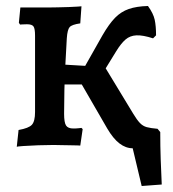

<svg xmlns="http://www.w3.org/2000/svg" viewBox="-20 -484 577 641"><path d="M293 -191 244 -228 322 -366Q344 -404 364 -424.5Q384 -445 410 -454Q436 -463 474 -464Q492 -439 496.5 -418Q501 -397 501 -366L491 -356Q457 -367 435.5 -366Q414 -365 399 -352Q384 -339 368 -313ZM36 6 42 -50Q76 -56 86.5 -67.5Q97 -79 97 -110V-365Q97 -388 92 -395.5Q87 -403 70 -403Q63 -403 55 -402.5Q47 -402 47 -402L43 -408L48 -459Q48 -459 64.5 -459Q81 -459 103 -459Q125 -459 140 -459Q154 -459 173 -459.5Q192 -460 210 -460.5Q228 -461 240 -462Q252 -463 252 -463L248 -406Q220 -402 212.5 -393.5Q205 -385 203 -356Q201 -318 198.5 -273.5Q196 -229 195 -185Q194 -141 194 -104Q194 -75 200.5 -65Q207 -55 225 -55Q235 -55 243.5 -56Q252 -57 252 -57L256 -53L248 2Q248 2 238.5 1.5Q229 1 214 1Q199 1 184 0.5Q169 0 159 0Q136 0 107.5 1Q79 2 58 3.5Q37 5 36 6ZM515 -43Q515 5 516.5 48Q518 91 520 132L453 137L423 11Q400 11 379 -5Q358 -21 338 -55L253 -202H148V-271L301 -262L314 -287L425 -104Q437 -84 447 -73.5Q457 -63 470 -59.5Q483 -56 506 -54Z"/></svg>

Font: Alegreya SemiBold
Style: Regular
Weight: 600
Designer: Juan Pablo del Peral
Foundry: Huerta Tipografica
Version: Version 2.009